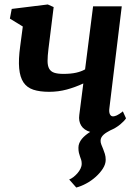

<svg xmlns="http://www.w3.org/2000/svg" viewBox="-20 -588 623 863"><path d="M201.2 -175.3Q158.7 -175.3 129.9 -184.8Q101.1 -194.3 85.4 -217.8Q69.8 -241.2 66.2 -280.8Q62.5 -320.3 70.8 -380.4L82.5 -468.8L24.4 -504.4L32.7 -547.9L194.8 -567.9L221.2 -556.2L197.8 -368.2Q193.8 -335.9 193.8 -314.2Q193.8 -292.5 200.9 -279.5Q208 -266.6 223.4 -261.2Q238.8 -255.9 265.1 -255.9Q298.3 -255.9 322 -261.2Q345.7 -266.6 361.8 -275.9L362.3 -275.4L398.4 -559.6H527.3L471.7 -102.1Q469.2 -84.5 473.9 -74.7Q478.5 -64.9 488.3 -64.9Q494.6 -64.9 504.9 -69.3Q515.1 -73.7 532.2 -87.4L546.4 -56.2Q539.6 -44.9 520.8 -29.1Q502 -13.2 475.6 -2Q468.3 2 460.4 6.6Q452.6 11.2 446.3 16.8Q439.9 22.5 436 29.3Q432.1 36.1 432.1 44.9Q432.1 53.7 435.8 62.7Q439.5 71.8 443.6 81.8Q447.8 91.8 451.4 103.8Q455.1 115.7 455.1 130.4Q455.1 149.9 442.4 169.7Q429.7 189.5 410.4 206.8Q391.1 224.1 367.7 236.8Q344.2 249.5 322.8 254.9L291 218.8Q300.3 215.3 310.1 207.8Q319.8 200.2 328.1 190.7Q336.4 181.2 341.8 170.2Q347.2 159.2 347.2 147.9Q347.2 138.2 345 130.9Q342.8 123.5 339.8 116Q336.9 108.4 334.7 98.9Q332.5 89.4 332.5 75.7Q332.5 64.9 336.7 54.9Q340.8 44.9 348.1 36.1Q355.5 27.3 365 19.5Q374.5 11.7 385.3 4.9Q357.4 -3.4 345 -23.4Q332.5 -43.5 336.4 -71.3L354.5 -212.9Q317.9 -195.8 279.8 -185.5Q241.7 -175.3 201.2 -175.3Z"/></svg>

Font: Merriweather Bold
Style: Italic
Weight: 700
Italic angle: -7°
Designer: Eben Sorkin ( eben@eyebytes.com )
Foundry: Eben Sorkin ( eben@eyebytes.com )
Version: Version 1.5; ttfautohint (v0.97) -l 13 -r 13 -G 200 -x 24 -f